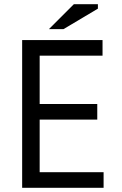

<svg xmlns="http://www.w3.org/2000/svg" viewBox="-20 -890 576 910"><path d="M85 -700H466V-626H168V-397H441V-323H168V-74H471V0H85ZM330 -870H444V-849L281 -752H212Z"/></svg>

Font: PTSans
Style: Regular
Weight: 400
Designer: A.Korolkova, O.Umpeleva, V.Yefimov
Foundry: ParaType Ltd
Version: Version 2.003W OFL